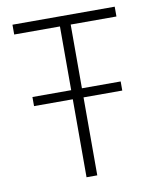

<svg xmlns="http://www.w3.org/2000/svg" viewBox="-79 -749 656 810"><g transform="rotate(-10 249.0 -344.0)"><path d="M60 -334V-373H438V-334ZM226 0V-646H30V-688H468V-646H272V0Z"/></g></svg>

Font: Saira SemiCondensed ExtraLight
Style: Regular
Weight: 250
Width: 4
Designer: Hector Gatti with collaboration of the Omnibus-Type team
Foundry: Omnibus-Type
Version: Version 1.101